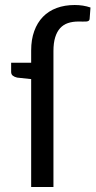

<svg xmlns="http://www.w3.org/2000/svg" viewBox="-20 -747 382 767"><path d="M104.5 -545.5Q104.5 -589 116.8 -622.8Q129 -656.5 151.5 -679.8Q174 -703 206.2 -715Q238.5 -727 278.5 -727Q312.5 -727 341.5 -717L338 -671Q337.5 -666 334 -663.8Q330.5 -661.5 324.5 -661Q318.5 -660.5 310.5 -660.8Q302.5 -661 293 -661Q270 -661 251.5 -654.8Q233 -648.5 220.2 -634.5Q207.5 -620.5 200.5 -598Q193.5 -575.5 193.5 -543V0H104.5V-431L48.5 -437Q37.5 -439.5 31 -444.8Q24.5 -450 24.5 -460V-496.5H104.5Z"/></svg>

Font: Lato-Regular
Style: Regular
Weight: 400
Designer: Lukasz Dziedzic with Adam Twardoch and Botio Nikoltchev
Foundry: tyPoland Lukasz Dziedzic
Version: Version 2.015; 2015-08-06; http://www.latofonts.com/